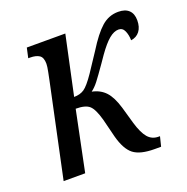

<svg xmlns="http://www.w3.org/2000/svg" viewBox="-104 -643 727 745"><g transform="rotate(-20 259.5 -270.5)"><path d="M282 -95 263 -171Q250 -218 233.5 -233Q217 -248 177 -248L126 0H37L119 -386Q121 -396 125.5 -418Q130 -440 130 -451Q130 -477 116.5 -486Q103 -495 79 -495H71L80 -536H239L187 -293Q212 -293 229 -304.5Q246 -316 274 -357L325 -434Q361 -492 391 -518.5Q421 -545 460 -545Q489 -545 504 -530.5Q519 -516 519 -489Q519 -461 506 -444Q493 -427 470 -424Q470 -445 462.5 -462.5Q455 -480 438 -480Q419 -480 398.5 -463Q378 -446 351 -408L331 -379Q301 -336 287 -318Q273 -300 258 -289Q292 -282 313 -259.5Q334 -237 348 -190L368 -120Q381 -76 398 -56Q415 -36 442 -36H448L438 4H412Q352 4 324.5 -17.5Q297 -39 282 -95Z"/></g></svg>

Font: Noto Serif Cond
Style: Italic
Weight: 400
Width: 3
Italic angle: -12°
Designer: Monotype Design Team
Foundry: Monotype Imaging Inc.
Version: Version 1.001